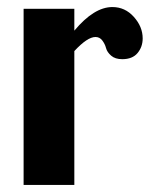

<svg xmlns="http://www.w3.org/2000/svg" viewBox="-20 -525 425 545"><path d="M47 0V-500H191V-438Q247 -505 299 -505Q335 -505 360 -477Q385 -449 385 -416Q385 -392 370.5 -374.5Q356 -357 327 -357Q307 -357 295.5 -367Q284 -377 281 -388.5Q278 -400 270.5 -410Q263 -420 251 -420Q228 -420 191 -380V0Z"/></svg>

Font: Lobster Two
Style: Bold
Weight: 700
Designer: Pablo Impallari
Foundry: Pablo Impallari. www.impallari.com
Version: Version 1.006